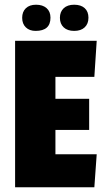

<svg xmlns="http://www.w3.org/2000/svg" viewBox="-20 -794 444 814"><path d="M380 0H44V-621H390L380 -468H215V-375H358V-243H215V-140H390ZM194 -719Q194 -663 131 -663Q105 -663 89.5 -678Q74 -693 74 -718.5Q74 -744 89.5 -759Q105 -774 133 -774Q161 -774 177.5 -759.5Q194 -745 194 -719ZM294.5 -663Q266 -663 250 -678Q234 -693 234 -718.5Q234 -744 250 -759Q266 -774 294.5 -774Q323 -774 339 -759.5Q355 -745 355 -719Q355 -693 339 -678Q323 -663 294.5 -663Z"/></svg>

Font: Passion One
Style: Regular
Weight: 400
Designer: Alejandro Lo Celso
Foundry: Fontstage
Version: Version 1.001